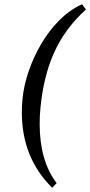

<svg xmlns="http://www.w3.org/2000/svg" viewBox="-20 -691 425 905"><path d="M83 -160C83 -25 127 97 226 194L247 172C193 102 167 6 167 -106C167 -132 168 -159 171 -186C190 -369 245 -520 385 -646L367 -671C210 -602 102 -387 86 -225C84 -203 83 -181 83 -160Z"/></svg>

Font: KpRoman
Style: SemiboldItalic
Weight: 600
Italic angle: -11°
Version: Version 0.66